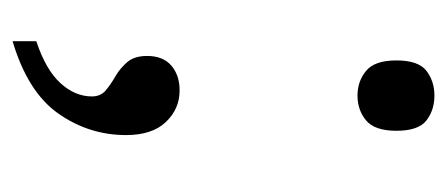

<svg xmlns="http://www.w3.org/2000/svg" viewBox="-228 -346 728 313"><g transform="rotate(90 136.5 -190.0)"><path d="M47.7 115.3Q94 100 115.8 76.2Q137.7 52.3 137.7 24.7Q137.7 10.3 127.7 2Q117.7 -6.3 104.7 -13.8Q91.7 -21.3 81.7 -33Q71.7 -44.7 71.7 -65.3Q71.7 -91 87.3 -104.7Q103 -118.3 128 -118.3Q158 -118.3 179.3 -96Q200.7 -73.7 200.7 -31Q200.7 29.3 165.7 79.3Q130.7 129.3 47.7 154ZM136.3 -408.3Q113 -408.3 96 -422.3Q79 -436.3 79 -471.7Q79 -507.7 96 -520.7Q113 -533.7 136.3 -533.7Q160 -533.7 176.8 -520.7Q193.7 -507.7 193.7 -471.7Q193.7 -436.3 176.8 -422.3Q160 -408.3 136.3 -408.3Z"/></g></svg>

Font: Noto Serif Hentaigana ExtraLight
Style: Regular
Weight: 200
Designer: Kazuhiro Yamada
Foundry: nipponia
Version: Version 1.000